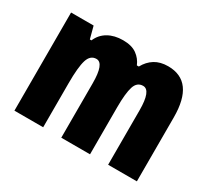

<svg xmlns="http://www.w3.org/2000/svg" viewBox="-115 -750 1019 937"><g transform="rotate(30 394.5 -281.5)"><path d="M592 -563Q740 -563 740 -360V0H578V-307Q578 -419 534 -419Q500 -419 488 -381.5Q476 -344 476 -264V0H314V-307Q314 -419 271 -419Q237 -419 224.5 -379Q212 -339 212 -248V0H50V-553H177L195 -485H204Q220 -523 255 -543Q290 -563 338 -563Q387 -563 415.5 -542.5Q444 -522 457 -490H468Q487 -525 517.5 -544Q548 -563 592 -563Z"/></g></svg>

Font: Noto Sans Thai Looped ExtraCondensed Black
Style: Regular
Weight: 900
Width: 2
Designer: Sasikarn Vongin, Ben Mitchell
Foundry: The Fontpad Ltd
Version: Version 1.001; ttfautohint (v1.8.4.7-5d5b)